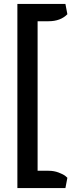

<svg xmlns="http://www.w3.org/2000/svg" viewBox="-20 -740 367 960"><path d="M222.7 -633.8H168V113.8H222.7Q250 113.8 273.4 122.8Q296.9 131.8 307.1 140.1L316.9 148.9L307.1 200.2H66.9V-720.2H307.1L316.9 -668.9Q282.7 -633.8 222.7 -633.8Z"/></svg>

Font: Odor Mean Chey
Style: Regular
Weight: 400
Designer: Danh Hong
Version: Version 8.002; ttfautohint (v1.8.3)